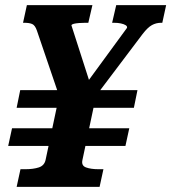

<svg xmlns="http://www.w3.org/2000/svg" viewBox="-20 -730 669 750"><path d="M27 -229H485L470 -160H12ZM59 -378H517L503 -309H45ZM215 -374H359L302 -105Q297 -83 316 -76Q335 -69 365 -69H384L369 0H45L60 -69H79Q110 -69 131.5 -76Q153 -83 158 -105ZM334 -328 220 -329 124 -611Q117 -631 106 -636Q95 -641 75 -641H70L85 -710H341L325 -641H313Q301 -641 288.5 -640Q276 -639 268 -637Q260 -635 259 -631L340 -379L296 -375L476 -621Q478 -627 471 -631.5Q464 -636 452 -638.5Q440 -641 426 -641H418L434 -710H629L614 -641H609Q590 -641 573.5 -632Q557 -623 537 -597Z"/></svg>

Font: Roboto Serif SemiBold
Style: Italic
Weight: 600
Italic angle: -10°
Version: Version 1.007